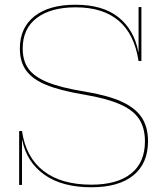

<svg xmlns="http://www.w3.org/2000/svg" viewBox="-20 -782 700 812"><path d="M606 -185Q606 -91 544 -40.5Q482 10 366 10Q243 10 168 -43Q93 -96 74 -190H73V0H61V-228H73Q89 -117 164 -59Q239 -1 366 -1Q476 -1 534.5 -48Q593 -95 593 -184Q593 -241 568 -279Q543 -317 486.5 -341.5Q430 -366 335 -382Q234 -399 175.5 -423Q117 -447 90.5 -484Q64 -521 64 -576Q64 -665 126 -713.5Q188 -762 299 -762Q415 -762 481 -709Q547 -656 565 -563H566V-752H578V-524H566Q531 -751 300 -751Q195 -751 135.5 -706Q76 -661 76 -577Q76 -525 100.5 -491Q125 -457 181.5 -434Q238 -411 337 -395Q435 -379 493.5 -352.5Q552 -326 579 -285.5Q606 -245 606 -185Z"/></svg>

Font: Hepta Slab Thin
Style: Regular
Weight: 250
Designer: Michael LaGattuta
Foundry: Michael LaGattuta
Version: Version 1.100; ttfautohint (v1.8) -l 8 -r 50 -G 200 -x 14 -D